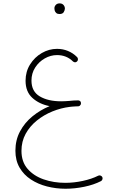

<svg xmlns="http://www.w3.org/2000/svg" viewBox="-20 -837 689 1144"><path d="M71.8 61Q71.8 -2.9 99.4 -54.4Q127 -106 173.3 -143.8Q219.7 -181.6 275.4 -204.6Q213.4 -216.8 172.9 -253.7Q132.3 -290.5 132.3 -356Q132.3 -410.2 159.2 -453.1Q186 -496.1 229 -521Q272 -545.9 319.8 -545.9Q354.5 -545.9 384.8 -533.4Q415 -521 438 -498Q443.4 -493.7 444.3 -486.1Q445.3 -478.5 440.9 -473.1Q430.2 -460 415.5 -470.2Q377 -508.8 319.8 -508.8Q281.7 -508.8 246.8 -489Q211.9 -469.2 189.7 -434.8Q167.5 -400.4 167.5 -356.9Q167.5 -292 217 -262.7Q266.6 -233.4 344.2 -233.4Q356 -233.4 368.4 -234.1Q380.9 -234.9 393.6 -235.8Q418.9 -238.8 443.4 -238.8Q443.8 -238.8 444.3 -238.8H444.8Q445.8 -238.8 446.8 -238.8Q446.8 -238.8 447.3 -238.8Q462.4 -236.3 462.4 -222.2V-221.7V-221.2Q462.4 -216.3 460 -212.4Q459.5 -211.9 459.5 -211.4Q459.5 -211.4 459 -211.4Q454.1 -203.6 445.3 -203.6Q437.5 -203.1 428.7 -202.9Q419.9 -202.6 410.2 -201.7Q402.8 -201.2 396 -200.2Q343.3 -193.8 292.2 -173.1Q241.2 -152.3 199.5 -118.7Q157.7 -85 132.8 -39.6Q107.9 5.9 107.9 62Q107.9 127 144.5 169.2Q181.2 211.4 240.7 231.9Q300.3 252.4 369.1 252.4Q419.9 252.4 473.1 241Q526.4 229.5 564.9 210Q571.3 206.5 578.6 209Q585.9 211.4 589.4 217.8Q592.8 224.1 590.3 231.4Q587.9 238.8 581.5 242.2Q538.6 264.2 481.9 275.9Q425.3 287.6 370.6 287.6Q313.5 287.6 260 273.9Q206.5 260.3 164.1 232.4Q121.6 204.6 96.7 161.9Q71.8 119.1 71.8 61ZM304.2 -788.1Q304.2 -798.8 312.5 -807.9Q320.8 -816.9 335.4 -816.9Q345.2 -816.9 351.6 -813Q357.9 -809.1 361.3 -803.7Q366.7 -795.9 366.7 -787.1Q366.7 -776.4 359.9 -764.9Q353 -753.4 334.5 -753.4Q322.3 -753.4 315.4 -759.5Q308.6 -765.6 306.2 -773.4Q305.7 -776.9 304.9 -780.5Q304.2 -784.2 304.2 -788.1Z"/></svg>

Font: Mikhak-DS2-FD ExtraLight
Style: Regular
Weight: 200
Designer: Amin Abedi
Version: Version 3.2